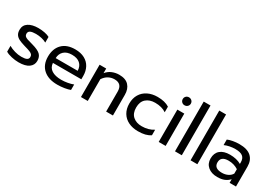

<svg xmlns="http://www.w3.org/2000/svg" viewBox="20 -1597 3484 2470"><g transform="rotate(30 1762.5 -362.0)"><path d="M48 -31V-117Q87 -94 138 -79.5Q189 -65 237 -65Q291 -65 316 -78Q341 -91 341 -120Q341 -142 329.5 -155.5Q318 -169 290.5 -180Q263 -191 208 -206Q149 -223 114.5 -240.5Q80 -258 62.5 -285Q45 -312 45 -355Q45 -424 99.5 -459.5Q154 -495 246 -495Q294 -495 340 -486Q386 -477 414 -461V-377Q385 -394 342.5 -404Q300 -414 256 -414Q203 -414 175 -401Q147 -388 147 -355Q147 -334 159 -321Q171 -308 197.5 -298.5Q224 -289 282 -274Q373 -249 408.5 -215Q444 -181 444 -121Q444 -59 393 -22Q342 15 242 15Q192 15 136 2.5Q80 -10 48 -31Z M534 -239Q534 -357 601.5 -426Q669 -495 794 -495Q877 -495 935 -463.5Q993 -432 1022.5 -376.5Q1052 -321 1052 -250V-200H630Q635 -132 687.5 -98.5Q740 -65 830 -65Q876 -65 923 -73.5Q970 -82 1006 -96V-15Q974 -2 921.5 6.5Q869 15 818 15Q685 15 609.5 -51.5Q534 -118 534 -239ZM957 -271Q955 -339 912.5 -376.5Q870 -414 792 -414Q716 -414 674 -375Q632 -336 630 -271Z M1162 -480H1260V-411Q1294 -454 1343.5 -474.5Q1393 -495 1447 -495Q1543 -495 1590 -444Q1637 -393 1637 -307V0H1536V-297Q1536 -414 1424 -414Q1376 -414 1334.5 -391.5Q1293 -369 1263 -323V0H1162Z M1742 -239Q1742 -318 1776.5 -375.5Q1811 -433 1873.5 -464Q1936 -495 2017 -495Q2127 -495 2193 -452V-369Q2128 -414 2027 -414Q1945 -414 1894.5 -369.5Q1844 -325 1844 -239Q1844 -153 1894 -109Q1944 -65 2025 -65Q2126 -65 2199 -113V-31Q2164 -7 2119.5 4Q2075 15 2015 15Q1935 15 1873 -15Q1811 -45 1776.5 -102.5Q1742 -160 1742 -239Z M2309 -633Q2309 -658 2326 -675Q2343 -692 2368 -692Q2394 -692 2411.5 -675Q2429 -658 2429 -633Q2429 -608 2411.5 -591Q2394 -574 2368 -574Q2343 -574 2326 -591Q2309 -608 2309 -633ZM2317 -480H2420V0H2317Z M2559 -739H2660V0H2559Z M2790 -739H2891V0H2790Z M3001 -150Q3001 -230 3051.5 -273.5Q3102 -317 3195 -317Q3294 -317 3363 -277V-302Q3363 -359 3328.5 -386.5Q3294 -414 3220 -414Q3176 -414 3134.5 -405.5Q3093 -397 3060 -382V-464Q3090 -478 3138 -486.5Q3186 -495 3231 -495Q3350 -495 3407.5 -442.5Q3465 -390 3465 -297V0H3370V-54Q3339 -20 3296.5 -2.5Q3254 15 3193 15Q3106 15 3053.5 -29.5Q3001 -74 3001 -150ZM3363 -134V-199Q3298 -241 3218 -241Q3160 -241 3131.5 -218.5Q3103 -196 3103 -150Q3103 -62 3218 -62Q3266 -62 3305 -81Q3344 -100 3363 -134Z"/></g></svg>

Font: Prompt
Style: Regular
Weight: 400
Designer: Katatrad Team
Foundry: CadsonDemak
Version: Version 1.001